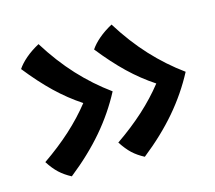

<svg xmlns="http://www.w3.org/2000/svg" viewBox="-68 -540 638 569"><g transform="rotate(-15 251.0 -255.0)"><path d="M493 -265Q462 -206 417.5 -154Q373 -102 311 -53Q290 -64 275.5 -77.5Q261 -91 246 -114Q294 -147 332 -181.5Q370 -216 400 -254Q359 -281 322.5 -316Q286 -351 248 -399Q258 -414 275.5 -429Q293 -444 317 -457Q355 -396 398.5 -349Q442 -302 493 -265ZM269 -265Q238 -206 193.5 -154Q149 -102 87 -53Q66 -64 51 -78Q36 -92 22 -114Q70 -147 108 -181.5Q146 -216 176 -254Q135 -281 98.5 -316Q62 -351 24 -399Q34 -414 51.5 -429Q69 -444 93 -457Q131 -396 174.5 -349Q218 -302 269 -265Z"/></g></svg>

Font: Atma Medium
Style: Regular
Weight: 500
Designer: Gregori Vincens, Jeremie Hornus, Riccardo Olocco, Yoann Minet.
Foundry: black foundry
Version: Version 1.101;PS 1.100;hotconv 1.0.86;makeotf.lib2.5.63406